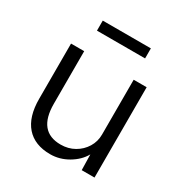

<svg xmlns="http://www.w3.org/2000/svg" viewBox="-166 -826 914 961"><g transform="rotate(30 291.0 -345.5)"><path d="M258 10Q168 10 120 -44.5Q72 -99 72 -203V-522H148V-218Q148 -58 279 -58Q323 -58 358 -78Q393 -98 413.5 -131.5Q434 -165 434 -205V-522H509V0H435L433 -90Q409 -47 360.5 -18.5Q312 10 258 10ZM152 -643V-701H430V-643Z"/></g></svg>

Font: Lexend Light
Style: Regular
Weight: 300
Designer: Bonnie Shaver-Troup, Thomas Jockin
Foundry: Lexend
Version: Version 1.007; ttfautohint (v1.8.3)